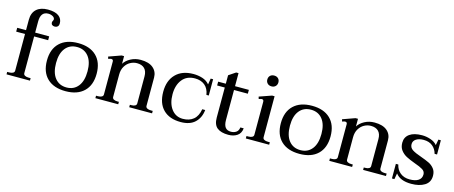

<svg xmlns="http://www.w3.org/2000/svg" viewBox="-44 -1302 4476 1891"><g transform="rotate(15 2193.5 -356.0)"><path d="M416 -621Q416 -598 404.5 -587.5Q393 -577 376 -577Q358 -577 348 -585.5Q338 -594 338 -609Q338 -617 343.5 -627Q349 -637 349 -642Q349 -661 328.5 -672.5Q308 -684 283 -684Q205 -684 205 -584V-470H348V-431H205V-57Q205 -41 219.5 -33Q234 -25 258 -25H278V0H39V-25H58Q82 -25 97 -33Q112 -41 112 -57V-431H22V-470H112V-576Q112 -647 153.5 -684.5Q195 -722 269 -722Q342 -722 379 -695Q416 -668 416 -621Z M388 -235Q388 -352 455 -416Q522 -480 642 -480Q762 -480 828.5 -416Q895 -352 895 -235Q895 -118 828.5 -54Q762 10 642 10Q521 10 454.5 -54Q388 -118 388 -235ZM802 -235Q802 -333 759 -386.5Q716 -440 642 -440Q567 -440 524 -386.5Q481 -333 481 -235Q481 -136 524 -82Q567 -28 642 -28Q716 -28 759 -82Q802 -136 802 -235Z M1523 -25V0H1290V-25H1306Q1329 -25 1343 -33Q1357 -41 1357 -57V-332Q1357 -385 1330 -412Q1303 -439 1253 -439Q1218 -439 1185.5 -421.5Q1153 -404 1132 -369Q1111 -334 1111 -285V-57Q1111 -41 1125.5 -33Q1140 -25 1163 -25H1178V0H945V-25H964Q988 -25 1002.5 -33Q1017 -41 1017 -57V-393Q1017 -414 996 -414Q987 -414 967 -406L960 -428L1086 -473H1111V-395Q1133 -431 1178.5 -455.5Q1224 -480 1280 -480Q1363 -480 1407 -443Q1451 -406 1451 -344V-57Q1451 -41 1466 -33Q1481 -25 1505 -25Z M1574 -235Q1574 -349 1638.5 -414.5Q1703 -480 1818 -480Q1866 -480 1910 -466Q1954 -452 1982 -418L1992 -480H2017V-314H1993Q1983 -378 1943.5 -410Q1904 -442 1844 -442Q1760 -442 1714.5 -384.5Q1669 -327 1669 -234Q1669 -140 1712.5 -83Q1756 -26 1828 -26Q1894 -26 1936 -60.5Q1978 -95 1990 -167H2020Q2012 -87 1961 -38.5Q1910 10 1816 10Q1701 10 1637.5 -53.5Q1574 -117 1574 -235Z M2433 -91Q2428 -39 2391.5 -14.5Q2355 10 2302 10Q2227 10 2188 -21Q2149 -52 2149 -124V-431H2071V-470H2149V-556L2219 -603H2243V-470H2384V-431H2243V-126Q2243 -75 2261.5 -50.5Q2280 -26 2319 -26Q2350 -26 2372.5 -41.5Q2395 -57 2399 -91Z M2533 -616Q2533 -641 2548.5 -656Q2564 -671 2590 -671Q2615 -671 2630.5 -656Q2646 -641 2646 -616Q2646 -592 2630.5 -576.5Q2615 -561 2590 -561Q2564 -561 2548.5 -576.5Q2533 -592 2533 -616ZM2479 -25H2498Q2522 -25 2536.5 -33Q2551 -41 2551 -57V-394Q2551 -416 2530 -416Q2525 -416 2515 -412.5Q2505 -409 2501 -408L2494 -431L2620 -475H2645V-57Q2645 -41 2659.5 -33Q2674 -25 2698 -25H2717V0H2479Z M2773 -235Q2773 -352 2840 -416Q2907 -480 3027 -480Q3147 -480 3213.5 -416Q3280 -352 3280 -235Q3280 -118 3213.5 -54Q3147 10 3027 10Q2906 10 2839.5 -54Q2773 -118 2773 -235ZM3187 -235Q3187 -333 3144 -386.5Q3101 -440 3027 -440Q2952 -440 2909 -386.5Q2866 -333 2866 -235Q2866 -136 2909 -82Q2952 -28 3027 -28Q3101 -28 3144 -82Q3187 -136 3187 -235Z M3908 -25V0H3675V-25H3691Q3714 -25 3728 -33Q3742 -41 3742 -57V-332Q3742 -385 3715 -412Q3688 -439 3638 -439Q3603 -439 3570.5 -421.5Q3538 -404 3517 -369Q3496 -334 3496 -285V-57Q3496 -41 3510.5 -33Q3525 -25 3548 -25H3563V0H3330V-25H3349Q3373 -25 3387.5 -33Q3402 -41 3402 -57V-393Q3402 -414 3381 -414Q3372 -414 3352 -406L3345 -428L3471 -473H3496V-395Q3518 -431 3563.5 -455.5Q3609 -480 3665 -480Q3748 -480 3792 -443Q3836 -406 3836 -344V-57Q3836 -41 3851 -33Q3866 -25 3890 -25Z M4007 -53 3996 8H3971V-141H3996Q4007 -89 4045 -58.5Q4083 -28 4140 -28Q4198 -28 4229.5 -49Q4261 -70 4261 -110Q4261 -141 4233 -158.5Q4205 -176 4147 -196Q4093 -216 4059.5 -233.5Q4026 -251 4002 -281.5Q3978 -312 3978 -359Q3978 -417 4023 -448.5Q4068 -480 4149 -480Q4194 -480 4237 -465Q4280 -450 4303 -421L4314 -480H4339V-335H4314Q4302 -382 4266.5 -411Q4231 -440 4176 -440Q4128 -440 4099 -421Q4070 -402 4070 -369Q4070 -333 4100.5 -313Q4131 -293 4193 -272Q4246 -253 4278 -237.5Q4310 -222 4332.5 -193.5Q4355 -165 4355 -121Q4355 -55 4302.5 -22.5Q4250 10 4167 10Q4054 10 4007 -53Z"/></g></svg>

Font: TavirajRegular
Style: Regular
Weight: 400
Designer: Katatrad Team
Foundry: CadsonDemak
Version: Version 1.001